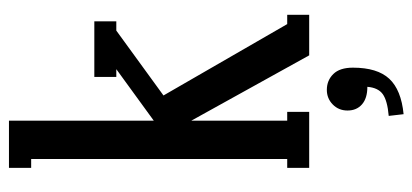

<svg xmlns="http://www.w3.org/2000/svg" viewBox="-270 -450 934 435"><g transform="rotate(-90 197.5 -233.0)"><path d="M345.2 -437 198.2 -330.1 359.9 -49.8H380.9V0H289.1L141.1 -267.1V-49.8H161.1V0H34.2V-49.8H54.2V-629.9H34.2V-680.2H141.1V-352.1L257.8 -437H240.2V-486.8H366.2V-437ZM155.8 213.9 151.9 180.2Q186.5 177.2 201.2 166.7Q215.8 156.2 217.8 131.8Q191.9 131.8 178 119.6Q164.1 107.4 164.1 86.9Q164.1 66.9 177.7 53.5Q191.4 40 210.9 40Q232.4 40 246.8 54.7Q261.2 69.3 261.2 99.1Q261.2 154.3 236.1 181.4Q210.9 208.5 155.8 213.9Z"/></g></svg>

Font: Margherita Semibold
Style: Regular
Weight: 600
Designer: James Puckett
Foundry: Dunwich Type Founders
Version: Version 1.008;hotconv 1.0.109;makeotfexe 2.5.65596